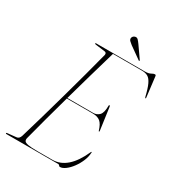

<svg xmlns="http://www.w3.org/2000/svg" viewBox="-203 -961 992 1089"><g transform="rotate(30 292.5 -417.0)"><path d="M342.5 0H3.5Q-1.5 0 -1.5 -3Q-1.5 -7 4.5 -7L62 -13Q79 -14.5 86 -36Q106.5 -104.5 129.8 -185.5Q153 -266.5 176.8 -351.8Q200.5 -437 222.5 -518.2Q244.5 -599.5 262 -668Q263.5 -676.5 259.8 -680.5Q256 -684.5 250.5 -685L188.5 -693Q182 -694 182 -697Q182 -700 186 -700H505Q529.5 -700 542.5 -707.5Q555.5 -715 563.5 -715Q570.5 -715 571 -706L586.5 -578Q588 -570 585.5 -570Q582.5 -570 580.5 -575Q568.5 -626 556.2 -652Q544 -678 528.2 -687Q512.5 -696 490 -696H299Q249 -525 200 -350H369.5Q393 -350 408.8 -366.5Q424.5 -383 424.5 -430Q424.5 -434 427.5 -434Q431.5 -434 432.5 -427L452.5 -283Q453 -275.5 452 -275Q449.5 -274 448 -277Q436 -317 418.2 -331.5Q400.5 -346 369.5 -346H199Q175 -260.5 153.8 -181.8Q132.5 -103 116 -39Q113 -27 117.8 -19.2Q122.5 -11.5 142.2 -7.8Q162 -4 203.5 -4H301.5Q403.5 -4 468.5 -150Q470.5 -154 472 -154Q474.5 -154 473.5 -149Q472.5 -122.5 460.8 -94.5Q449 -66.5 431.5 -42.8Q414 -19 394.5 -4.5Q375 10 359 10Q354 10 351.2 5Q348.5 0 342.5 0ZM396 -816.5 448.5 -741.5Q450.5 -738.5 448.5 -736.5Q447 -734 444 -737L366 -792.5Q355.5 -800.5 348.5 -807.5Q341.5 -814.5 342 -824Q342.5 -830.5 347.5 -836.2Q352.5 -842 361 -843.5Q371 -845.5 378.8 -837.8Q386.5 -830 396 -816.5Z"/></g></svg>

Font: Fraunces 144pt S000 Thin
Style: Italic
Weight: 100
Italic angle: -16°
Version: Version 1.000; ttfautohint (v1.8.3)